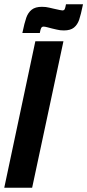

<svg xmlns="http://www.w3.org/2000/svg" viewBox="-37 -882 410 902"><path d="M-17 0 129 -688H261L114 0ZM160 -850Q179 -850 194.5 -846Q210 -842 216 -841Q251 -833 256 -833Q264 -833 267 -839Q270 -845 273 -862H353Q343 -813 335 -789.5Q327 -766 310.5 -752.5Q294 -739 263 -739Q245 -739 229.5 -743Q214 -747 208 -748Q200 -750 187 -753.5Q174 -757 168 -757Q160 -757 156.5 -750.5Q153 -744 150 -727H68Q78 -775 86.5 -799Q95 -823 112 -836.5Q129 -850 160 -850Z"/></svg>

Font: Saira Ultra Condensed Black
Style: Italic
Weight: 900
Width: 1
Italic angle: -12°
Designer: Hector Gatti with collaboration of the Omnibus-Type team
Foundry: Omnibus-Type
Version: Version 1.001; ttfautohint (v1.8)